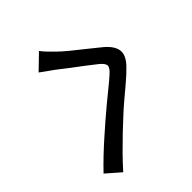

<svg xmlns="http://www.w3.org/2000/svg" viewBox="-101 -939 1202 1202"><g transform="rotate(45 500.0 -338.0)"><path d="M48 -285Q68 -300 86 -317Q104 -334 125 -356Q151 -382 184 -422.5Q217 -463 252 -507.5Q287 -552 317 -588Q364 -643 409.5 -647.5Q455 -652 507 -600Q539 -569 574 -527.5Q609 -486 644 -444.5Q679 -403 710 -370Q741 -336 781.5 -293.5Q822 -251 867 -206.5Q912 -162 958 -121L877 -28Q840 -63 799.5 -105.5Q759 -148 720 -192Q681 -236 648 -274Q616 -311 582 -352Q548 -393 517 -431.5Q486 -470 462 -496Q433 -528 414.5 -525Q396 -522 372 -493Q350 -466 319.5 -425.5Q289 -385 258 -344Q227 -303 203 -273Q187 -251 171 -228Q155 -205 142 -188Z"/></g></svg>

Font: Source Han Sans Medium
Style: Regular
Weight: 500
Designer: Ryoko NISHIZUKA Ë•øÂ°öÊ∂ºÂ≠ê (kana, bopomofo & ideographs); Paul D. Hunt (Latin, Greek & Cyrillic); Sandoll Communicatio
Foundry: Adobe
Version: Version 2.004;hotconv 1.0.118;makeotfexe 2.5.65603